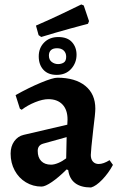

<svg xmlns="http://www.w3.org/2000/svg" viewBox="-20 -818 520 850"><path d="M194 -379Q169 -379 135.5 -365.5Q102 -352 76 -332L68 -337L49 -397Q108 -430 161 -452Q214 -474 234 -474Q313 -474 357.5 -438Q402 -402 402 -337Q402 -316 393 -246Q382 -149 382 -132Q382 -113 391.5 -102.5Q401 -92 417 -92Q438 -92 465 -109L480 -88Q460 -51 432.5 -22.5Q405 6 383 12Q338 12 312.5 -7.5Q287 -27 282 -65L275 -68Q240 -33 210 -12.5Q180 8 164 8Q126 8 94.5 -11Q63 -30 45 -63.5Q27 -97 27 -138Q27 -170 43 -192.5Q59 -215 85 -221L278 -266L279 -289Q279 -332 256.5 -355.5Q234 -379 194 -379ZM147 -150Q147 -121 162.5 -105Q178 -89 206 -89Q220 -89 238 -96.5Q256 -104 273 -117L275 -211L171 -182Q147 -175 147 -150ZM151.5 -568.5Q151.5 -605.4 175.3 -629.7Q199.2 -654 237.9 -654Q278.4 -654 298.7 -631.5Q318.9 -609 318.9 -575.7Q318.9 -539.7 295.1 -513.1Q271.2 -486.5 230.7 -486.5Q192.9 -486.5 172.2 -509.1Q151.5 -531.6 151.5 -568.5ZM273 -566.7Q273 -583.8 262.2 -594.2Q251.4 -604.5 232.5 -604.5Q214.5 -604.5 205.5 -596Q196.5 -587.4 196.5 -572.1Q196.5 -553.2 209.1 -543.7Q221.7 -534.3 237 -534.3Q251.4 -534.3 262.2 -541Q273 -547.8 273 -566.7ZM162.6 -654.3 150.9 -662.4 139.2 -704.7Q199.5 -730.8 260.7 -760Q321.9 -789.3 339.9 -798.3L350.7 -793.8L374.1 -724.5L369.6 -712.8Q351.6 -708.3 289.5 -691.2Q227.4 -674.1 162.6 -654.3Z"/></svg>

Font: Sahitya
Style: Bold
Weight: 700
Designer: Juan Pablo del Peral
Foundry: Juan Pablo del Peral (http://www.huertatipografica.com)
Version: Version 1.001;PS 001.000;hotconv 1.0.70;makeotf.lib2.5.58329